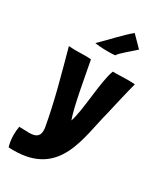

<svg xmlns="http://www.w3.org/2000/svg" viewBox="-228 -840 939 1103"><g transform="rotate(30 241.5 -288.0)"><path d="M291 -587C301 -607 374 -665 392 -683L393 -684L324 -754C277 -717 203 -634 157 -591C169 -588 206 -585 243 -585C260 -585 277 -585 291 -587ZM25 177C37 178 48 178 59 178C365 178 369 -90 419 -278C435 -347 451 -419 472 -499C456 -500 440 -501 425 -501C389 -501 358 -498 326 -499C294 -419 289 -217 260 -137C231 -217 201 -401 182 -497C170 -499 157 -499 143 -499C122 -499 100 -498 78 -498C63 -498 48 -499 34 -500C75 -349 122 -185 150 -24C151 -17 151 -11 151 -6C151 38 120 46 82 46C62 46 40 44 19 44C16 60 14 79 14 99C14 126 18 154 25 177Z"/></g></svg>

Font: HEYCLAY
Style: Regular
Weight: 400
Designer: Marcelo Magalhaes
Foundry: Marcelo Magalhães
Version: Version 1.300;hotconv 1.0.109;makeotfexe 2.5.65596